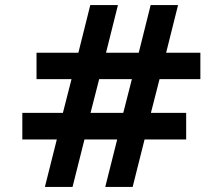

<svg xmlns="http://www.w3.org/2000/svg" viewBox="-20 -691 877 757"><path d="M500 -379 466 -246H337L371 -379ZM445 -671H336L289 -483H124V-379H262L228 -246H68V-141H204L157 46H266L313 -141H442L395 46H503L550 -141H714V-246H575L609 -379H770V-483H635L682 -671H574L527 -483H398Z"/></svg>

Font: Iranian Sans Web
Style: Bold
Weight: 700
Designer: Hooman Mehr, Hadi Navid in Neviseh Pardaz Co. Ltd. (http://nevisa.com)
Foundry: http://font-store.ir
Version: 5.0.2 build 3/9/1393